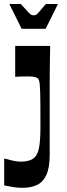

<svg xmlns="http://www.w3.org/2000/svg" viewBox="-39 -717 324 934"><path d="M-18.6 54Q1.4 59.3 22.4 64.3Q43.3 69.3 62.3 69.3Q81.4 69.3 96.4 65.6Q111.4 62 121.4 55.3Q143.1 40.6 150.4 4.4Q157.7 -31.8 157.7 -95.9Q157.7 -158.9 157.5 -200.9Q157.3 -242.9 156.5 -268.4Q155.7 -294 154.2 -307.6Q152.7 -321.2 150.3 -327.2Q148 -333.2 144.3 -335.9Q139 -340.6 128.1 -342.9Q117.3 -345.2 94.3 -345.2Q78.6 -345.2 64.9 -344.9Q51.2 -344.6 34.9 -343.2V-493.4H205.1Q204.4 -459 203.9 -428.3Q203.4 -397.6 203.1 -370Q202.8 -342.4 202.8 -316Q202.8 -289.5 202.8 -263.7Q202.8 -237.9 202.8 -211.9Q202.8 -181.9 202.8 -154.9Q202.8 -127.9 202.8 -99.8Q202.8 -71.8 202.8 -38.9Q202.8 -6.1 202.8 35.2Q202.8 98.6 186.6 133.8Q170.4 169 140.9 182.8Q111.4 196.7 70 196.7Q49.7 196.7 26.9 193.2Q4 189.7 -18.6 185ZM66.2 -576.9 6.5 -697.4H62.3Q87 -670 97.6 -658.7Q108.3 -647.4 113.3 -645Q118.3 -642.7 124.7 -642.7Q132 -642.7 136.5 -645Q141 -647.4 151 -658.7Q161 -670 183.7 -697.4H242.9L183.1 -576.9Z"/></svg>

Font: Ojuju ExtraLight
Style: Regular
Weight: 200
Designer: Chisaokwu Joboson, Mirko Velimirovic
Foundry: Udi Foundry
Version: Version 1.000